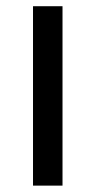

<svg xmlns="http://www.w3.org/2000/svg" viewBox="-20 -582 300 602"><path d="M176 -562.5V0H83.5V-562.5Z"/></svg>

Font: Russisch Sans Medium
Style: Regular
Weight: 500
Width: 4
Designer: Michael Sharanda (font) & Cristiano Sobral (main changes)
Foundry: Michael Sharanda
Version: Version 2.00;September 8, 2020;FontCreator 13.0.0.2681 64-bi